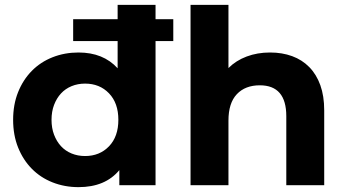

<svg xmlns="http://www.w3.org/2000/svg" viewBox="-20 -762 1423 790"><path d="M281 -683H464V-742H620V-683H693V-593H620V0H471V-62Q413 8 303 8Q246 8 196.5 -11.5Q147 -31 111 -67.5Q75 -104 54.5 -155Q34 -206 34 -269Q34 -332 54.5 -383Q75 -434 111 -470.5Q147 -507 196.5 -526.5Q246 -546 303 -546Q405 -546 464 -481V-593H281ZM467 -269Q467 -338 428.5 -378Q390 -418 330 -418Q300 -418 274.5 -407.5Q249 -397 231 -377.5Q213 -358 202.5 -330.5Q192 -303 192 -269Q192 -235 202.5 -207.5Q213 -180 231 -160.5Q249 -141 274.5 -130.5Q300 -120 330 -120Q390 -120 428.5 -160Q467 -200 467 -269Z M1314 -308V0H1158V-284Q1158 -411 1049 -411Q989 -411 954.5 -374.5Q920 -338 920 -266V0H764V-742H920V-482Q951 -513 995 -529.5Q1039 -546 1091 -546Q1141 -546 1182 -531Q1223 -516 1252.5 -486Q1282 -456 1298 -411.5Q1314 -367 1314 -308Z"/></svg>

Font: CMG Sans
Style: Bold
Weight: 700
Designer: Julieta Ulanovsky
Foundry: Julieta Ulanovsky
Version: Version 7.200